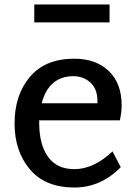

<svg xmlns="http://www.w3.org/2000/svg" viewBox="-20 -821 611 857"><path d="M469 -801V-721H133V-801ZM312 -66Q398 -66 482 -145L519 -75Q430 16 312 16Q182 16 113.5 -65Q45 -146 45 -270Q45 -397 113.5 -478Q182 -559 312 -559Q408 -559 465.5 -504Q523 -449 523 -351Q523 -321 515 -284H155V-272Q155 -176 194.5 -121Q234 -66 312 -66ZM307 -481H308Q198 -481 166 -360H415V-370Q415 -424 383.5 -452.5Q352 -481 307 -481Z"/></svg>

Font: Martel Sans DemiBold
Style: Regular
Weight: 600
Designer: Dan Reynolds and Mathieu Réguer
Foundry: Dan Reynolds and Mathieu Réguer
Version: Version 1.001;PS 001.001;hotconv 1.0.70;makeotf.lib2.5.58329